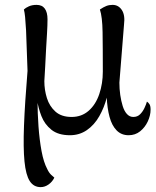

<svg xmlns="http://www.w3.org/2000/svg" viewBox="-20 -541 640 788"><path d="M147 227Q118 227 102 202Q86 177 80.5 121.5Q75 66 78.5 -25.5Q82 -117 93 -250L87 -416Q85 -452 83 -471.5Q81 -491 78 -502Q85 -509 98.5 -515Q112 -521 130 -521Q153 -521 164 -505.5Q175 -490 175 -462Q175 -437 173 -404.5Q171 -372 169 -337Q167 -302 165.5 -268.5Q164 -235 162 -208Q162 -172 172.5 -138.5Q183 -105 207.5 -83Q232 -61 274 -61Q315 -61 344 -86.5Q373 -112 387.5 -155Q402 -198 402 -247Q402 -347 401 -409.5Q400 -472 390 -502Q405 -512 416.5 -516.5Q428 -521 442 -521Q466 -521 480 -500Q494 -479 489 -440L470 -202Q470 -176 473.5 -151.5Q477 -127 483.5 -106Q490 -85 501 -73Q512 -61 527 -61Q544 -61 555 -72Q566 -83 573 -98Q580 -113 583 -124Q588 -121 593 -114Q598 -107 598 -91Q598 -67 586.5 -42.5Q575 -18 555 -2Q535 14 508 14Q478 14 458.5 -6Q439 -26 429.5 -61.5Q420 -97 418 -143H419Q408 -100 387.5 -64Q367 -28 336.5 -7Q306 14 267 14Q219 14 191 -8.5Q163 -31 150 -64.5Q137 -98 132 -132H134Q134 -77 138 -22Q142 33 150.5 79Q159 125 174 153Q181 168 190 176.5Q199 185 203 188Q195 205 179.5 216Q164 227 147 227Z"/></svg>

Font: Arima Medium
Style: Regular
Weight: 500
Designer: Joana Correia and Natanael Gama
Foundry: NDISCOVER
Version: Version 1.101;gftools[0.9.23]